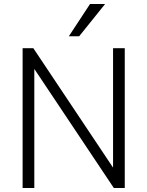

<svg xmlns="http://www.w3.org/2000/svg" viewBox="-20 -948 743 968"><path d="M94 0V-705H148L564 -82H550V-705H609V0H554L138 -623H153V0ZM327 -765 434 -928H510L379 -765Z"/></svg>

Font: Nunito Sans 10pt SemiCondensed Light
Style: Regular
Weight: 300
Width: 4
Designer: Vernon Adams
Foundry: Vernon Adams
Version: Version 3.101;gftools[0.9.27]